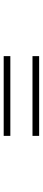

<svg xmlns="http://www.w3.org/2000/svg" viewBox="384 -900 232 1040"><g transform="rotate(90 500.0 -380.0)"><path d="M284 -440H716V-476H284ZM284 -284H716V-320H284Z"/></g></svg>

Font: Source Han Sans KR Regular
Style: Regular
Weight: 400
Designer: Ryoko NISHIZUKA (kana & ideographs); Paul D. Hunt (Latin, Greek & Cyrillic); Wenlong ZHANG (bopomofo); Sandoll Communica
Foundry: Adobe Systems Incorporated
Version: Version 1.004;PS 1.004;hotconv 1.0.82;makeotf.lib2.5.63406